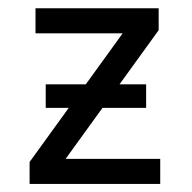

<svg xmlns="http://www.w3.org/2000/svg" viewBox="-20 -458 478 478"><path d="M375 -437.5V-382.8L339.8 -375H68.4V-437.5ZM88.9 -62.5H378.9V0H53.7V-54.7ZM291 -382.8H375L137.7 -54.7H53.7ZM93.8 -189.5V-248H343.8V-189.5Z"/></svg>

Font: Sudo Var
Style: Regular
Weight: 400
Monospace: yes
Designer: Jens Kutilek
Foundry: Jens Kutilek
Version: Version 0.065;FEAKit 1.0